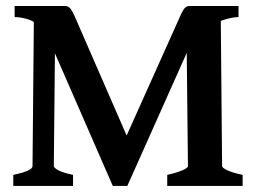

<svg xmlns="http://www.w3.org/2000/svg" viewBox="-20 -614 854 634"><path d="M532.2 0V-36.6Q563.5 -43.5 582 -51.5Q600.6 -59.6 600.6 -65.4L595.7 -529.3L709 -556.2L713.4 -65.4Q713.4 -60.1 730.5 -51.8Q747.6 -43.5 781.2 -36.6V0ZM767.6 -557.6Q746.6 -557.6 714.1 -546.9Q681.6 -536.1 652.6 -517.6Q623.5 -499 612.8 -475.6L400.4 0H398.4Q387.7 -59.6 380.1 -84.2Q372.6 -108.9 378.9 -123.5L572.3 -554.7Q584 -582 590.6 -588.1Q597.2 -594.2 606 -594.2H767.6ZM416.5 -124.5Q422.9 -109.9 416.3 -84.7Q409.7 -59.6 398.4 0H352.5L139.6 -487.8Q127.4 -516.6 107.7 -531.5Q87.9 -546.4 66.7 -552Q45.4 -557.6 28.3 -557.6V-594.2H194.8Q204.1 -594.2 210.9 -587.4Q217.8 -580.6 229 -554.7ZM23.9 0V-36.6Q87.4 -49.8 87.4 -65.4L91.8 -547.9L162.6 -559.6L157.7 -65.4Q157.7 -60.1 172.6 -51.8Q187.5 -43.5 221.2 -36.6V0Z"/></svg>

Font: Namdhinggo
Style: Bold
Weight: 700
Designer: Victor Gaultney
Foundry: SIL International
Version: Version 3.001